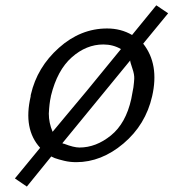

<svg xmlns="http://www.w3.org/2000/svg" viewBox="-20 -591 640 708"><path d="M93 -235Q93 -240 94 -243Q117 -343 197 -414.5Q277 -486 375 -486Q426 -486 467 -462L556 -571H557L600 -542L508 -430Q568 -354 541 -236Q517 -131 435.5 -62Q354 7 261 7Q238 7 217 2Q196 -3 182 -8L169 -14L79 97L35 67L128 -46Q65 -115 93 -235ZM168 -238 167 -232Q162 -211 160 -172Q160 -138 174 -105Q179 -111 223.5 -164.5Q268 -218 300 -256L426 -410Q397 -427 361 -427Q298 -427 244.5 -379.5Q191 -332 168 -238ZM210 -63Q212 -61 216 -61Q252 -47 273 -47Q334 -47 389 -91.5Q444 -136 464 -226L472 -269Q473 -276 474 -287Q475 -298 475 -300Q476 -316 468 -339Q460 -362 460 -368Z"/></svg>

Font: Coval
Style: Light Italic
Weight: 300
Foundry: Context Ltd
Version: Version 001.000